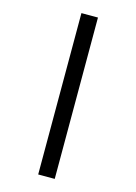

<svg xmlns="http://www.w3.org/2000/svg" viewBox="-150 -878 851 1200"><g transform="rotate(15 275.5 -278.0)"><path d="M222 244V-800H329V244Z"/></g></svg>

Font: Noto Sans Tamil Condensed
Style: Bold
Weight: 700
Width: 3
Designer: Jelle Bosma - Monotype Design Team
Foundry: Monotype Imaging Inc.
Version: Version 2.004; ttfautohint (v1.8.4.7-5d5b)